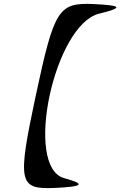

<svg xmlns="http://www.w3.org/2000/svg" viewBox="-20 -859 623 995"><path d="M165 -362C69 88 77 123 263 115C414 108 425 95 312 64C103 6 260 -730 493 -788C620 -819 614 -831 465 -838C283 -846 261 -812 165 -362Z"/></svg>

Font: Venom Sans
Style: Obl
Weight: 400
Version: Version 1.001